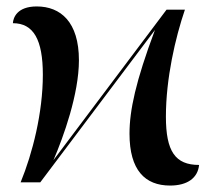

<svg xmlns="http://www.w3.org/2000/svg" viewBox="-20 -566 678 596"><path d="M508 10C561 10 594 -13 598 -54C524 -54 495 -96 495 -204C495 -322 524 -448 554 -536H497L146 -69C177 -141 225 -274 225 -379C225 -498 168 -546 94 -546C33 -546 21 -511 20 -494C84 -494 113 -443 113 -334C113 -216 81 -90 44 0H105L461 -473C401 -313 382 -223 382 -151C382 -38 430 10 508 10Z"/></svg>

Font: Noto Serif Display Medium
Style: Regular
Weight: 500
Designer: Monotype Design Team
Foundry: Monotype Imaging Inc.
Version: Version 2.009